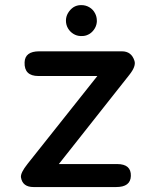

<svg xmlns="http://www.w3.org/2000/svg" viewBox="-20 -713 578 755"><path d="M298.3 -692.9Q299.3 -692.9 300.3 -692.9Q316.9 -692.9 331.1 -684.6Q346.2 -675.8 354 -660.2Q360.8 -647 360.8 -631.8Q360.8 -629.4 360.8 -627Q359.4 -609.4 348.6 -595.2Q338.9 -582.5 327.1 -577.1Q314.9 -570.8 299.8 -571.3Q298.3 -571.3 296.9 -571.3Q281.7 -571.8 269 -579.6Q255.9 -587.4 247.6 -601.1Q239.3 -615.2 239.3 -631.8Q239.3 -647.5 247.1 -661.1Q255.4 -675.3 268.1 -684.1Q281.7 -692.9 298.3 -692.9ZM488.8 -418.9 211.4 -67.9H440.4Q496.1 -67.9 494.6 -21Q493.2 22.5 437 22.5H111.8Q68.8 22.5 62.5 -15.1Q59.6 -32.7 88.9 -69.3L362.8 -414.1H130.9Q74.7 -414.1 76.7 -467.8Q78.1 -511.2 134.3 -511.2H459.5Q497.1 -511.2 508.8 -473.6Q515.6 -452.6 488.8 -418.9Z"/></svg>

Font: Comic Relief
Style: Regular
Weight: 400
Designer: Jeff Davis
Foundry: Loudifier
Version: Version 1.0